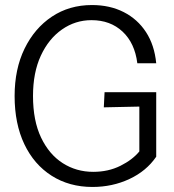

<svg xmlns="http://www.w3.org/2000/svg" viewBox="-20 -730 690 762"><path d="M347 12Q255 12 185 -32.5Q115 -77 76.5 -158Q38 -239 38 -349Q38 -456 77.5 -537Q117 -618 186 -664Q255 -710 345 -710Q416 -710 471 -682Q526 -654 559.5 -602.5Q593 -551 600 -479H525Q515 -559 466.5 -604.5Q418 -650 343 -650Q279 -650 226 -613Q173 -576 142 -509Q111 -442 111 -349Q111 -251 143 -184Q175 -117 229 -82.5Q283 -48 350 -48Q410 -48 458 -72Q506 -96 533 -129V-307L392 -304L395 -364H600V-108Q561 -51 493.5 -19.5Q426 12 347 12Z"/></svg>

Font: Azeret Mono Thin ExtraLight
Style: Regular
Weight: 250
Version: Version 1.002